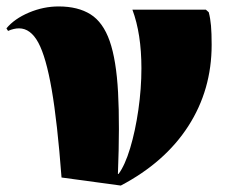

<svg xmlns="http://www.w3.org/2000/svg" viewBox="-30 -553 714 596"><path d="M345 23 161 -2Q148 -174 130.5 -275Q113 -376 89 -420.5Q65 -465 29 -465Q13 -465 -5 -457L-10 -465Q15 -495 60 -514Q105 -533 152 -533Q212 -533 251 -508.5Q290 -484 310.5 -425.5Q331 -367 336.5 -266Q342 -165 336 -13H338Q358 -40 374 -93Q390 -146 399.5 -212Q409 -278 409 -341Q409 -448 381 -523H609L618 -515Q623 -496 625 -473Q627 -450 627 -414Q627 -274 554.5 -161.5Q482 -49 345 23Z"/></svg>

Font: Display Black
Style: Regular
Weight: 900
Designer: Latin by Veronika Burian and Jose Scaglione. Greek by Irene Vlachou. Cyrillic by Vera Evstafieva.
Foundry: TypeTogether
Version: Version 3.002